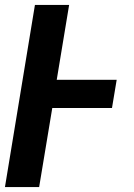

<svg xmlns="http://www.w3.org/2000/svg" viewBox="-20 -755 540 775"><path d="M0 0 121 -735H259L209 -433H451L432 -319H191L138 0Z"/></svg>

Font: Iosevka SS04 Heavy
Style: Italic
Weight: 900
Italic angle: -9°
Monospace: yes
Designer: Belleve Invis
Foundry: Belleve Invis
Version: Version 19.0.0; ttfautohint (v1.8.4)